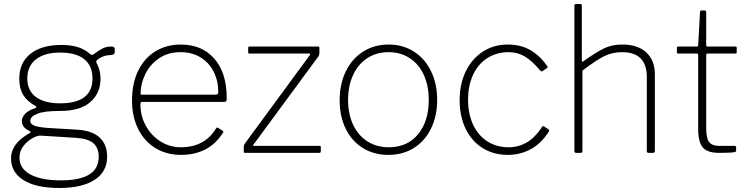

<svg xmlns="http://www.w3.org/2000/svg" viewBox="-20 -762 3726 957"><path d="M552 -517V-504Q552 -497 548.5 -493Q545 -489 535 -488Q516 -487 504 -484Q492 -481 480 -474Q467 -467 462.5 -461.5Q458 -456 460 -451Q462 -447 468 -434Q474 -421 477.5 -404.5Q481 -388 481 -369Q481 -298 430.5 -253.5Q380 -209 279 -209Q200 -209 165.5 -195Q131 -181 131 -160Q131 -142 156 -134Q181 -126 240 -123L360 -116Q438 -112 476 -77Q514 -42 514 19Q514 94 451.5 134.5Q389 175 275 175Q160 175 97.5 136Q35 97 35 27Q35 -47 127 -98Q138 -104 127 -109Q89 -126 89 -159Q89 -177 105 -194.5Q121 -212 156 -223Q161 -224 161 -228Q161 -232 155 -235Q114 -258 95 -290Q76 -322 76 -369Q76 -449 131.5 -493.5Q187 -538 286 -538Q334 -538 368.5 -527Q403 -516 429 -493Q436 -488 438 -488Q441 -488 447 -492Q470 -509 489.5 -519.5Q509 -530 533 -530Q544 -530 548 -527Q552 -524 552 -517ZM441 -371Q441 -434 400 -467Q359 -500 280 -500Q202 -500 159 -466Q116 -432 116 -371Q116 -311 158.5 -279Q201 -247 280 -247Q441 -247 441 -371ZM183 -86Q166 -87 140.5 -72.5Q115 -58 96 -33Q77 -8 77 23Q77 78 131 107.5Q185 137 284 137Q377 137 424.5 108Q472 79 472 19Q472 -24 446 -47.5Q420 -71 359 -75Z M881 -28Q1000 -28 1056 -121Q1061 -129 1067 -125L1090 -110Q1096 -106 1091 -100Q1022 10 881 10Q810 10 754.5 -24Q699 -58 668.5 -119.5Q638 -181 638 -261Q638 -347 669 -410Q700 -473 755 -506.5Q810 -540 881 -540Q987 -540 1048.5 -469.5Q1110 -399 1110 -274V-269Q1110 -262 1107.5 -258Q1105 -254 1097 -254H686Q680 -254 680 -240Q680 -184 707 -135Q734 -86 780 -57Q826 -28 881 -28ZM1051 -290Q1061 -290 1064.5 -293Q1068 -296 1068 -304Q1068 -359 1045 -404.5Q1022 -450 979.5 -476Q937 -502 880 -502Q817 -502 772 -471Q727 -440 703.5 -391Q680 -342 681 -290Z M1195 -7V-30Q1195 -39 1203 -50L1524 -487Q1527 -491 1526 -493Q1525 -495 1521 -495H1224Q1220 -495 1218.5 -496.5Q1217 -498 1217 -502V-523Q1217 -530 1223 -530H1567Q1572 -530 1572 -524V-499Q1572 -486 1565 -478L1244 -42Q1238 -35 1246 -35H1573Q1579 -35 1579 -29V-8Q1579 0 1571 0H1201Q1195 0 1195 -7Z M1673 -262Q1673 -343 1703.5 -406Q1734 -469 1789.5 -504.5Q1845 -540 1917 -540Q1988 -540 2043 -505Q2098 -470 2128.5 -407Q2159 -344 2159 -264Q2159 -184 2128.5 -121.5Q2098 -59 2043 -24.5Q1988 10 1916 10Q1843 10 1788 -24.5Q1733 -59 1703 -120.5Q1673 -182 1673 -262ZM2117 -264Q2117 -335 2092.5 -388.5Q2068 -442 2022.5 -472Q1977 -502 1917 -502Q1856 -502 1810.5 -472Q1765 -442 1740 -388Q1715 -334 1715 -264Q1715 -194 1740 -140.5Q1765 -87 1811 -57.5Q1857 -28 1918 -28Q2010 -28 2063.5 -92.5Q2117 -157 2117 -264Z M2707 -433Q2712 -426 2707 -423L2683 -407Q2682 -406 2680 -406Q2677 -406 2672 -411Q2631 -460 2595 -481Q2559 -502 2516 -502Q2455 -502 2409 -472.5Q2363 -443 2338 -389Q2313 -335 2313 -265Q2313 -195 2338 -141Q2363 -87 2409 -57.5Q2455 -28 2515 -28Q2616 -28 2681 -128Q2684 -133 2686 -133.5Q2688 -134 2691 -132L2714 -117Q2719 -113 2716 -107Q2680 -49 2627.5 -19.5Q2575 10 2511 10Q2440 10 2385.5 -24Q2331 -58 2301 -120Q2271 -182 2271 -263Q2271 -343 2301.5 -406Q2332 -469 2386.5 -504.5Q2441 -540 2511 -540Q2575 -540 2623 -512.5Q2671 -485 2707 -433Z M2843 -9V-733Q2843 -742 2851 -742H2872Q2880 -742 2880 -734V-460Q2880 -455 2882 -454Q2884 -453 2888 -457Q2953 -503 2992 -521.5Q3031 -540 3082 -540Q3160 -540 3202 -500Q3244 -460 3244 -393V-10Q3244 0 3235 0H3213Q3204 0 3204 -9V-377Q3204 -502 3081 -502Q3031 -502 2990.5 -481.5Q2950 -461 2883 -410V-9Q2883 0 2874 0H2852Q2843 0 2843 -9Z M3507 -495Q3500 -495 3500 -488V-124Q3500 -72 3515 -53.5Q3530 -35 3562 -35H3641Q3649 -35 3649 -28V-11Q3649 -6 3643 -4Q3626 0 3565 0Q3506 0 3483 -27Q3460 -54 3460 -119V-488Q3460 -495 3453 -495H3360Q3354 -495 3354 -501V-524Q3354 -530 3360 -530H3454Q3460 -530 3460 -537L3469 -700Q3469 -710 3477 -710H3491Q3500 -710 3500 -699V-537Q3500 -530 3507 -530H3646Q3652 -530 3652 -524V-501Q3652 -495 3646 -495Z"/></svg>

Font: Libre Franklin Thin
Style: Regular
Weight: 250
Designer: Pablo Impallari, Rodrigo Fuenzalida
Foundry: Impallari Type
Version: Version 1.002; ttfautohint (v1.5)